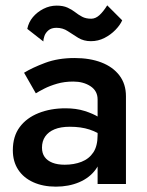

<svg xmlns="http://www.w3.org/2000/svg" viewBox="-20 -688 549 718"><path d="M137 -136Q137 -160 149 -177.5Q161 -195 184 -204.5Q207 -214 241 -214Q283 -214 315 -203.5Q347 -193 378 -170V-227Q370 -237 349 -250Q328 -263 296.5 -273Q265 -283 225 -283Q169 -283 124 -265Q79 -247 53.5 -212.5Q28 -178 28 -126Q28 -84 48 -53.5Q68 -23 104.5 -6.5Q141 10 189 10Q237 10 276 -6.5Q315 -23 338 -54.5Q361 -86 361 -130L345 -183Q345 -142 329 -118Q313 -94 285 -83Q257 -72 222 -72Q195 -72 176 -79.5Q157 -87 147 -101Q137 -115 137 -136ZM114 -339Q125 -346 145.5 -356.5Q166 -367 193.5 -375Q221 -383 254 -383Q292 -383 318.5 -365.5Q345 -348 345 -316V0H451V-328Q451 -374 426.5 -406Q402 -438 359 -454.5Q316 -471 259 -471Q197 -471 149 -453Q101 -435 70 -416ZM82 -580 142 -533Q142 -541 146 -553Q150 -565 161 -574.5Q172 -584 191 -584Q215 -584 233.5 -571.5Q252 -559 272.5 -546.5Q293 -534 320 -534Q347 -534 370.5 -546Q394 -558 411.5 -576Q429 -594 437 -612L381 -668Q366 -644 351.5 -631Q337 -618 321 -618Q301 -618 287 -625.5Q273 -633 261 -642.5Q249 -652 232.5 -659.5Q216 -667 192 -667Q166 -667 142.5 -655Q119 -643 103 -624Q87 -605 82 -580Z"/></svg>

Font: Jost Medium
Style: Regular
Weight: 500
Version: Version 3.710